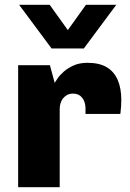

<svg xmlns="http://www.w3.org/2000/svg" viewBox="-20 -784 544 804"><path d="M56 0V-511H189L209 -437Q212 -442 221 -455.5Q230 -469 247 -484Q264 -499 288.5 -510Q313 -521 346 -521Q396 -521 427 -502.5Q458 -484 473 -449Q488 -414 488 -365Q488 -353 487 -337.5Q486 -322 484 -307H338V-330Q338 -346 332.5 -360Q327 -374 315.5 -383Q304 -392 285 -392Q271 -392 260.5 -386Q250 -380 243.5 -371.5Q237 -363 233.5 -351.5Q230 -340 230 -328V0ZM467 -764 331 -581H196L60 -764H188L302 -605H226L340 -764Z"/></svg>

Font: Chivo Medium ExtraBold
Style: Regular
Weight: 800
Version: Version 2.002